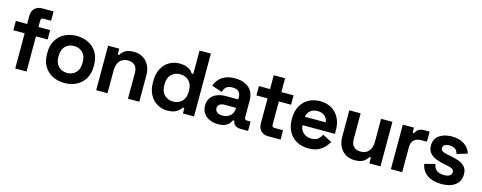

<svg xmlns="http://www.w3.org/2000/svg" viewBox="-30 -1376 5186 2066"><g transform="rotate(15 2563.5 -343.0)"><path d="M140 0V-392H14V-496H140V-588Q140 -639 170.5 -669.5Q201 -700 250 -700H380V-596H294Q266 -596 266 -566V-496H396V-392H266V0Z M430 -240V-256Q430 -336 464 -393Q498 -450 557 -480Q616 -510 690 -510Q764 -510 823 -480Q882 -450 916 -393Q950 -336 950 -256V-240Q950 -160 916 -103Q882 -46 823 -16Q764 14 690 14Q616 14 557 -16Q498 -46 464 -103Q430 -160 430 -240ZM824 -243V-253Q824 -323 786.5 -360.5Q749 -398 690 -398Q632 -398 594 -360.5Q556 -323 556 -253V-243Q556 -173 594 -135.5Q632 -98 690 -98Q748 -98 786 -135.5Q824 -173 824 -243Z M1042 0V-496H1166V-431H1184Q1196 -457 1229 -480.5Q1262 -504 1329 -504Q1387 -504 1430.5 -477.5Q1474 -451 1498 -404.5Q1522 -358 1522 -296V0H1396V-286Q1396 -342 1368.5 -370Q1341 -398 1290 -398Q1232 -398 1200 -359.5Q1168 -321 1168 -252V0Z M1610 -240V-256Q1610 -337 1641 -394Q1672 -451 1723 -480.5Q1774 -510 1834 -510Q1879 -510 1909.5 -499.5Q1940 -489 1959 -473Q1978 -457 1988 -439H2006V-700H2132V0H2008V-60H1990Q1973 -32 1937.5 -9Q1902 14 1834 14Q1775 14 1723.5 -15.5Q1672 -45 1641 -102Q1610 -159 1610 -240ZM2008 -243V-253Q2008 -325 1969.5 -362.5Q1931 -400 1872 -400Q1814 -400 1775 -362.5Q1736 -325 1736 -253V-243Q1736 -171 1775 -133.5Q1814 -96 1872 -96Q1930 -96 1969 -133.5Q2008 -171 2008 -243Z M2216 -145Q2216 -196 2240.5 -230.5Q2265 -265 2308.5 -282.5Q2352 -300 2408 -300H2544V-328Q2544 -363 2522 -385.5Q2500 -408 2452 -408Q2405 -408 2382 -386.5Q2359 -365 2352 -331L2236 -370Q2248 -408 2274.5 -439.5Q2301 -471 2345.5 -490.5Q2390 -510 2454 -510Q2552 -510 2609 -461Q2666 -412 2666 -319V-134Q2666 -104 2694 -104H2734V0H2650Q2613 0 2589 -18Q2565 -36 2565 -66V-67H2546Q2542 -55 2528 -35.5Q2514 -16 2484 -1Q2454 14 2402 14Q2349 14 2307 -4.5Q2265 -23 2240.5 -58.5Q2216 -94 2216 -145ZM2544 -196V-206H2417Q2382 -206 2362 -191Q2342 -176 2342 -149Q2342 -122 2363 -105Q2384 -88 2424 -88Q2477 -88 2510.5 -117.5Q2544 -147 2544 -196Z M2956 0Q2907 0 2876.5 -30.5Q2846 -61 2846 -112V-392H2722V-496H2846V-650H2972V-496H3108V-392H2972V-134Q2972 -104 3000 -104H3096V0Z M3156 -242V-254Q3156 -332 3187 -389.5Q3218 -447 3274 -478.5Q3330 -510 3404 -510Q3477 -510 3531 -477.5Q3585 -445 3615 -387.5Q3645 -330 3645 -254V-211H3284Q3286 -160 3322 -128Q3358 -96 3410 -96Q3463 -96 3488 -119Q3513 -142 3526 -170L3629 -116Q3615 -90 3588.5 -59.5Q3562 -29 3518 -7.5Q3474 14 3406 14Q3332 14 3275.5 -17.5Q3219 -49 3187.5 -106.5Q3156 -164 3156 -242ZM3517 -305Q3513 -348 3482.5 -374Q3452 -400 3403 -400Q3352 -400 3322 -374Q3292 -348 3285 -305Z M3729 -200V-496H3855V-210Q3855 -154 3882.5 -126Q3910 -98 3961 -98Q4019 -98 4051 -136.5Q4083 -175 4083 -244V-496H4209V0H4085V-65H4067Q4055 -40 4022 -16Q3989 8 3922 8Q3864 8 3820.5 -18.5Q3777 -45 3753 -92Q3729 -139 3729 -200Z M4325 0V-496H4449V-440H4467Q4478 -470 4503.5 -484Q4529 -498 4563 -498H4623V-386H4561Q4513 -386 4482 -360.5Q4451 -335 4451 -282V0Z M4657 -148 4773 -178Q4780 -143 4796.5 -123Q4813 -103 4837.5 -94.5Q4862 -86 4891 -86Q4935 -86 4956 -101.5Q4977 -117 4977 -140Q4977 -163 4957 -175.5Q4937 -188 4893 -196L4865 -201Q4813 -211 4770 -228.5Q4727 -246 4701 -277Q4675 -308 4675 -357Q4675 -431 4729 -470.5Q4783 -510 4871 -510Q4954 -510 5009 -473Q5064 -436 5081 -376L4964 -340Q4956 -378 4931.5 -394Q4907 -410 4871 -410Q4835 -410 4816 -397.5Q4797 -385 4797 -363Q4797 -339 4817 -327.5Q4837 -316 4871 -310L4899 -305Q4955 -295 5000.5 -278.5Q5046 -262 5072.5 -231.5Q5099 -201 5099 -149Q5099 -71 5042.5 -28.5Q4986 14 4891 14Q4794 14 4732 -28Q4670 -70 4657 -148Z"/></g></svg>

Font: Space Grotesk Frontify
Style: Bold
Weight: 700
Designer: Florian Karsten
Version: Version 2.000